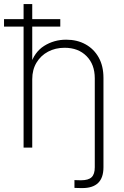

<svg xmlns="http://www.w3.org/2000/svg" viewBox="-35 -748 628 973"><path d="M382.3 205.1Q373 205.1 361.6 204.8Q350.1 204.6 342.3 204.1V164.6Q350.6 165 360.6 165.3Q370.6 165.5 376.5 165.5Q413.1 165.5 429.2 150.1Q445.3 134.8 445.3 99.6V0H489.3V99.6Q489.3 152.8 462.4 179Q435.5 205.1 382.3 205.1ZM128.4 -346.7V0H84.5V-727.5H128.4V-417.5H118.7Q138.7 -483.9 188.7 -515.4Q238.8 -546.9 300.3 -546.9Q356 -546.9 398.4 -523.4Q440.9 -500 465.1 -456.8Q489.3 -413.6 489.3 -353V0H445.3V-351.1Q445.3 -421.9 403.3 -463.9Q361.3 -505.9 292.5 -505.9Q245.6 -505.9 208.5 -486.1Q171.4 -466.3 149.9 -430.4Q128.4 -394.5 128.4 -346.7ZM-14.6 -613.3V-650.9H270.5V-613.3Z"/></svg>

Font: Inter 18pt ExtraLight
Style: Regular
Weight: 250
Designer: Rasmus Andersson
Foundry: rsms
Version: Version 4.001;git-66647c0bb